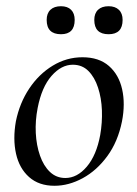

<svg xmlns="http://www.w3.org/2000/svg" viewBox="-20 -583 441 617"><path d="M155 14Q105 14 73.5 -14Q42 -42 31.5 -89Q21 -136 31 -193Q43 -252 74 -298.5Q105 -345 149.5 -372Q194 -399 245 -399Q298 -399 330 -371Q362 -343 372.5 -296Q383 -249 372 -193Q359 -128 325 -81.5Q291 -35 246 -10.5Q201 14 155 14ZM190 -11Q228 -11 259 -47.5Q290 -84 302 -149Q309 -189 307.5 -228.5Q306 -268 295 -301.5Q284 -335 264 -355Q244 -375 214 -375Q177 -375 145.5 -339Q114 -303 101 -236Q93 -195 95 -155.5Q97 -116 108.5 -83Q120 -50 140.5 -30.5Q161 -11 190 -11ZM329 -473Q283 -473 283 -519Q283 -540 295 -551.5Q307 -563 329 -563Q350 -563 362 -551.5Q374 -540 374 -519Q374 -473 329 -473ZM176 -473Q130 -473 130 -519Q130 -540 142 -551.5Q154 -563 176 -563Q197 -563 208.5 -551.5Q220 -540 220 -519Q220 -473 176 -473Z"/></svg>

Font: Cormorant Infant Light Medium
Style: Italic
Weight: 500
Italic angle: -10°
Version: Version 4.001